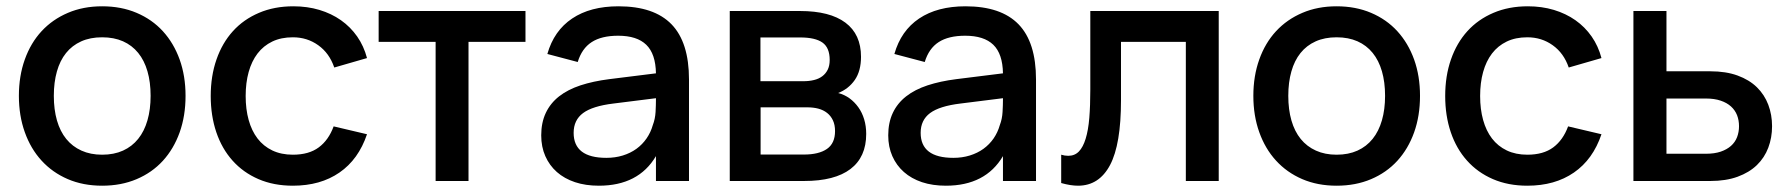

<svg xmlns="http://www.w3.org/2000/svg" viewBox="-20 -575 5690 610"><path d="M304.5 15Q244 15 195.2 -6Q146.5 -27 112 -64.8Q77.5 -102.5 58.8 -155Q40 -207.5 40 -270.5Q40 -333.5 58.8 -386Q77.5 -438.5 112.2 -476Q147 -513.5 195.8 -534.2Q244.5 -555 304.5 -555Q365 -555 414 -534.2Q463 -513.5 497.5 -475.8Q532 -438 550.8 -385.8Q569.5 -333.5 569.5 -270.5Q569.5 -207 550.8 -154.5Q532 -102 497.5 -64.2Q463 -26.5 414 -5.8Q365 15 304.5 15ZM304.5 -83.5Q342 -83.5 370.8 -96.5Q399.5 -109.5 419 -133.8Q438.5 -158 448.5 -192.8Q458.5 -227.5 458.5 -270.5Q458.5 -314 448.5 -348.5Q438.5 -383 419 -407Q399.5 -431 370.8 -443.8Q342 -456.5 304.5 -456.5Q266.5 -456.5 237.8 -443.5Q209 -430.5 189.8 -406.5Q170.5 -382.5 160.8 -348Q151 -313.5 151 -270.5Q151 -227 161 -192.2Q171 -157.5 190.5 -133.5Q210 -109.5 238.8 -96.5Q267.5 -83.5 304.5 -83.5Z M910.5 15Q849.5 15 801 -6Q752.5 -27 718.8 -64.8Q685 -102.5 667.2 -155Q649.5 -207.5 649.5 -270Q649.5 -333.5 667.8 -386Q686 -438.5 720 -476Q754 -513.5 802.8 -534.2Q851.5 -555 912 -555Q956.5 -555 994.8 -543.5Q1033 -532 1063.2 -510.8Q1093.5 -489.5 1114.8 -459Q1136 -428.5 1146 -390.5L1042 -360.5Q1026.5 -406 991.2 -431.2Q956 -456.5 910.5 -456.5Q873 -456.5 845 -443Q817 -429.5 798.2 -405Q779.5 -380.5 770 -346.2Q760.5 -312 760.5 -270Q760.5 -228 770 -193.8Q779.5 -159.5 798.2 -135Q817 -110.5 845.2 -97Q873.5 -83.5 910.5 -83.5Q961.5 -83.5 992.8 -106.8Q1024 -130 1040 -173.5L1146 -148.5Q1119 -68.5 1058.5 -26.8Q998 15 910.5 15Z M1364 0V-442H1183V-540H1649.5V-442H1468.5V0Z M1945 -555Q2058 -555 2113.5 -497.8Q2169 -440.5 2169 -322.5V0H2064V-79Q2008.5 15 1882.5 15Q1840.5 15 1806.8 3.8Q1773 -7.5 1749.2 -28.5Q1725.5 -49.5 1712.5 -79Q1699.5 -108.5 1699.5 -145Q1699.5 -185.5 1714 -216.2Q1728.5 -247 1756.2 -268.8Q1784 -290.5 1824.2 -303.8Q1864.5 -317 1915.5 -323.5L2064 -342Q2063 -404 2033.2 -432.8Q2003.5 -461.5 1944 -461.5Q1891 -461.5 1859.8 -441.2Q1828.5 -421 1815.5 -378L1719 -403.5Q1740 -477.5 1797.8 -516.2Q1855.5 -555 1945 -555ZM1928.5 -246Q1862.5 -238 1832.5 -215.8Q1802.5 -193.5 1802.5 -153Q1802.5 -73.5 1906.5 -73.5Q1934.5 -73.5 1958.8 -81Q1983 -88.5 2002 -102.2Q2021 -116 2034.2 -135.2Q2047.5 -154.5 2054 -177.5Q2061.5 -197 2062.8 -219.2Q2064 -241.5 2064 -259.5V-263Z M2535 0H2298.5V-540H2522Q2616.5 -540 2666 -503Q2715.5 -466 2715.5 -394.5Q2715.5 -349.5 2695.8 -321Q2676 -292.5 2643 -279.5Q2662.5 -274.5 2678.8 -262.8Q2695 -251 2707 -234.2Q2719 -217.5 2725.5 -196Q2732 -174.5 2732 -149.5Q2732 -76 2682 -38Q2632 0 2535 0ZM2522.5 -456H2396V-317H2532.5Q2551 -317 2566.2 -320.8Q2581.5 -324.5 2592.5 -332.8Q2603.5 -341 2609.8 -353.8Q2616 -366.5 2616 -384.5Q2616 -423.5 2593 -439.8Q2570 -456 2522.5 -456ZM2534 -84Q2581.5 -84 2607.2 -101.8Q2633 -119.5 2633 -158.5Q2633 -178.5 2626.2 -192.8Q2619.5 -207 2607.8 -216.2Q2596 -225.5 2580 -229.8Q2564 -234 2545 -234H2396.5V-84Z M3047.5 -555Q3160.5 -555 3216 -497.8Q3271.5 -440.5 3271.5 -322.5V0H3166.5V-79Q3111 15 2985 15Q2943 15 2909.2 3.8Q2875.5 -7.5 2851.8 -28.5Q2828 -49.5 2815 -79Q2802 -108.5 2802 -145Q2802 -185.5 2816.5 -216.2Q2831 -247 2858.8 -268.8Q2886.5 -290.5 2926.8 -303.8Q2967 -317 3018 -323.5L3166.5 -342Q3165.5 -404 3135.8 -432.8Q3106 -461.5 3046.5 -461.5Q2993.5 -461.5 2962.2 -441.2Q2931 -421 2918 -378L2821.5 -403.5Q2842.5 -477.5 2900.2 -516.2Q2958 -555 3047.5 -555ZM3031 -246Q2965 -238 2935 -215.8Q2905 -193.5 2905 -153Q2905 -73.5 3009 -73.5Q3037 -73.5 3061.2 -81Q3085.5 -88.5 3104.5 -102.2Q3123.5 -116 3136.8 -135.2Q3150 -154.5 3156.5 -177.5Q3164 -197 3165.2 -219.2Q3166.5 -241.5 3166.5 -259.5V-263Z M3351.5 -83.5Q3362.5 -80 3374 -80Q3394.5 -80 3407.8 -93.8Q3421 -107.5 3429.2 -134.2Q3437.5 -161 3440.8 -200.2Q3444 -239.5 3444 -290V-540H3852V0H3747.5V-442H3541.5V-256.5Q3541.5 -116.5 3506.8 -50.8Q3472 15 3405 15Q3381.5 15 3351.5 6.5Z M4226.5 15Q4166 15 4117.2 -6Q4068.5 -27 4034 -64.8Q3999.5 -102.5 3980.8 -155Q3962 -207.5 3962 -270.5Q3962 -333.5 3980.8 -386Q3999.5 -438.5 4034.2 -476Q4069 -513.5 4117.8 -534.2Q4166.5 -555 4226.5 -555Q4287 -555 4336 -534.2Q4385 -513.5 4419.5 -475.8Q4454 -438 4472.8 -385.8Q4491.5 -333.5 4491.5 -270.5Q4491.5 -207 4472.8 -154.5Q4454 -102 4419.5 -64.2Q4385 -26.5 4336 -5.8Q4287 15 4226.5 15ZM4226.5 -83.5Q4264 -83.5 4292.8 -96.5Q4321.5 -109.5 4341 -133.8Q4360.5 -158 4370.5 -192.8Q4380.5 -227.5 4380.5 -270.5Q4380.5 -314 4370.5 -348.5Q4360.5 -383 4341 -407Q4321.5 -431 4292.8 -443.8Q4264 -456.5 4226.5 -456.5Q4188.5 -456.5 4159.8 -443.5Q4131 -430.5 4111.8 -406.5Q4092.5 -382.5 4082.8 -348Q4073 -313.5 4073 -270.5Q4073 -227 4083 -192.2Q4093 -157.5 4112.5 -133.5Q4132 -109.5 4160.8 -96.5Q4189.5 -83.5 4226.5 -83.5Z M4832.5 15Q4771.5 15 4723 -6Q4674.5 -27 4640.8 -64.8Q4607 -102.5 4589.2 -155Q4571.5 -207.5 4571.5 -270Q4571.5 -333.5 4589.8 -386Q4608 -438.5 4642 -476Q4676 -513.5 4724.8 -534.2Q4773.5 -555 4834 -555Q4878.5 -555 4916.8 -543.5Q4955 -532 4985.2 -510.8Q5015.5 -489.5 5036.8 -459Q5058 -428.5 5068 -390.5L4964 -360.5Q4948.5 -406 4913.2 -431.2Q4878 -456.5 4832.5 -456.5Q4795 -456.5 4767 -443Q4739 -429.5 4720.2 -405Q4701.5 -380.5 4692 -346.2Q4682.5 -312 4682.5 -270Q4682.5 -228 4692 -193.8Q4701.5 -159.5 4720.2 -135Q4739 -110.5 4767.2 -97Q4795.5 -83.5 4832.5 -83.5Q4883.5 -83.5 4914.8 -106.8Q4946 -130 4962 -173.5L5068 -148.5Q5041 -68.5 4980.5 -26.8Q4920 15 4832.5 15Z M5414 0H5169.5V-540H5274.5V-348.5H5414Q5463.5 -348.5 5500.5 -335Q5537.5 -321.5 5561.8 -297.8Q5586 -274 5598 -242.2Q5610 -210.5 5610 -174Q5610 -137.5 5598 -105.8Q5586 -74 5561.8 -50.5Q5537.5 -27 5500.5 -13.5Q5463.5 0 5414 0ZM5399.5 -86.5Q5427 -86.5 5446.8 -93.2Q5466.5 -100 5479.5 -111.5Q5492.5 -123 5498.8 -139.2Q5505 -155.5 5505 -174Q5505 -193 5498.8 -209Q5492.5 -225 5479.5 -236.8Q5466.5 -248.5 5446.8 -255.2Q5427 -262 5399.5 -262H5274.5V-86.5Z"/></svg>

Font: Vela Sans SemBd
Style: Regular
Weight: 600
Designer: Principal design: Mikhail Sharanda - project Manrope.
Design modification: Ravid Balaliev
Foundry: Mikhail Sharanda
Version: Version 1.001